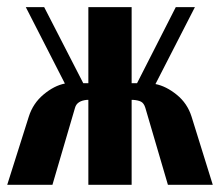

<svg xmlns="http://www.w3.org/2000/svg" viewBox="-25 -515 613 535"><path d="M442.9 0 379.9 -214.8Q376 -227.5 367.9 -231.7Q359.9 -235.8 345.2 -236.8H341.8V0H221.2V-236.8H217.8Q189.5 -234.4 184.1 -214.8L121.1 0H-4.9L55.2 -189.9Q66.9 -227.1 96.4 -251.7Q126 -276.4 155.8 -282.2L46.9 -495.1H98.1L207 -283.2H221.2V-495.1H341.8V-283.2H356.9L464.8 -495.1H518.1L408.2 -280.8Q438 -274.9 467.5 -251Q497.1 -227.1 508.8 -189.9L567.9 0Z"/></svg>

Font: Moniqa Black Paragraph
Style: Regular
Weight: 900
Designer: Rajesh Rajput
Foundry: Rajesh Rajput
Version: Version 1.000